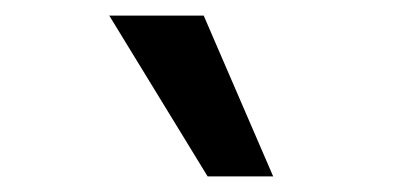

<svg xmlns="http://www.w3.org/2000/svg" viewBox="-20 -795 520 246"><path d="M246 -569 120 -775H241L330 -569Z"/></svg>

Font: Nunitoga
Style: Bold Italic
Weight: 700
Italic angle: -9°
Designer: Vernon Adams
Foundry: Vernon Adams
Version: Version 1.0